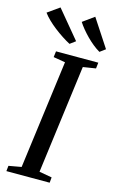

<svg xmlns="http://www.w3.org/2000/svg" viewBox="-163 -1053 680 1110"><g transform="rotate(15 177.5 -497.5)"><path d="M-3.5 0 0 -32.5 75.5 -46 161 -695.5 90 -707.5 94.5 -743H347.5L343.5 -707.5L267.5 -695.5L182.5 -46L258.5 -32.5L255.5 0ZM370.5 -829.5 337.5 -805Q316 -817.5 295.5 -834.2Q275 -851 256.2 -870Q237.5 -889 221.5 -908.5Q205.5 -928 194 -946L262 -995ZM191.5 -829.5 158.5 -805Q136.5 -816.5 111.2 -833Q86 -849.5 61.5 -868.5Q37 -887.5 16.8 -907.2Q-3.5 -927 -16.5 -945L54 -995Z"/></g></svg>

Font: Merriweather 60pt
Style: Italic
Weight: 400
Italic angle: -7.8°
Version: Version 2.101